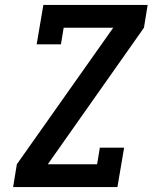

<svg xmlns="http://www.w3.org/2000/svg" viewBox="-20 -755 640 775"><path d="M33 0 48 -92 437 -643H237L226 -576H128L155 -735H576L561 -643L173 -92H372L383 -159H481L454 0Z"/></svg>

Font: Iosevka Slab SmBdExObl
Style: Regular
Weight: 600
Width: 7
Italic angle: -9°
Monospace: yes
Designer: Belleve Invis
Foundry: Belleve Invis
Version: Version 11.1.0; ttfautohint (v1.8.3)